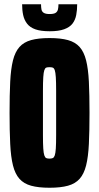

<svg xmlns="http://www.w3.org/2000/svg" viewBox="-20 -875 466 903"><path d="M213 8Q161 8 126.5 -1.5Q92 -11 71.5 -34Q51 -57 41 -97Q31 -137 28 -198Q25 -259 25 -344Q25 -430 28 -490.5Q31 -551 41 -591Q51 -631 71.5 -654Q92 -677 126.5 -686.5Q161 -696 213 -696Q265 -696 299.5 -686.5Q334 -677 354.5 -654Q375 -631 385 -591Q395 -551 398 -490.5Q401 -430 401 -344Q401 -259 398 -198Q395 -137 385 -97Q375 -57 354.5 -34Q334 -11 299.5 -1.5Q265 8 213 8ZM213 -129Q222 -129 228 -131.5Q234 -134 237.5 -144Q241 -154 242.5 -176.5Q244 -199 244 -240Q244 -281 244 -344Q244 -408 244 -448.5Q244 -489 242.5 -512Q241 -535 237.5 -545Q234 -555 228 -557Q222 -559 213 -559Q203 -559 197.5 -557Q192 -555 188.5 -545Q185 -535 183.5 -512Q182 -489 182 -448.5Q182 -408 182 -344Q182 -281 182 -240Q182 -199 183.5 -176.5Q185 -154 188.5 -144Q192 -134 197.5 -131.5Q203 -129 213 -129ZM214 -728Q172 -728 146.5 -737Q121 -746 107.5 -763.5Q94 -781 89 -804Q84 -827 84 -855H173Q173 -841 175 -830.5Q177 -820 186 -814.5Q195 -809 213 -809Q233 -809 241.5 -814.5Q250 -820 252.5 -830.5Q255 -841 255 -855H343Q343 -828 338.5 -804.5Q334 -781 321 -764Q308 -747 282 -737.5Q256 -728 214 -728Z"/></svg>

Font: Saira ExtraCondensed Black
Style: Regular
Weight: 900
Width: 2
Designer: Hector Gatti with collaboration of the Omnibus-Type team
Foundry: Omnibus-Type
Version: Version 1.101